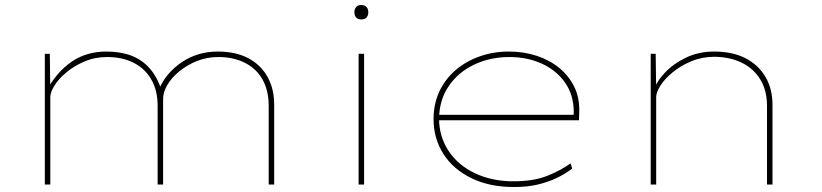

<svg xmlns="http://www.w3.org/2000/svg" viewBox="-20 -741 3299 771"><path d="M160 0V-525H180L182 -371L166 -376Q187 -414 212.5 -443.5Q238 -473 268 -493.5Q298 -514 333 -524Q368 -534 407 -534Q464 -534 507.5 -517.5Q551 -501 581.5 -466Q612 -431 630 -375L623 -374L619 -383Q633 -417 657 -444.5Q681 -472 711 -492Q741 -512 777 -523Q813 -534 854 -534Q927 -534 977.5 -507Q1028 -480 1054.5 -432Q1081 -384 1081 -321V0H1059V-316Q1059 -378 1034 -422Q1009 -466 963 -489Q917 -512 857 -512Q811 -512 771 -496Q731 -480 700 -454.5Q669 -429 652 -400Q635 -371 635 -345V0H613V-316Q613 -378 587.5 -422Q562 -466 516.5 -489Q471 -512 410 -512Q361 -512 319 -494Q277 -476 246 -450Q215 -424 198.5 -397Q182 -370 182 -352V0Z M1420 0V-525H1442V0ZM1431 -663Q1417 -663 1410 -671Q1403 -679 1403 -692Q1403 -704 1410 -712.5Q1417 -721 1431 -721Q1444 -721 1451.5 -713Q1459 -705 1459 -692Q1459 -679 1452 -671Q1445 -663 1431 -663Z M2043 10Q1946 10 1873 -25.5Q1800 -61 1760.5 -123Q1721 -185 1721 -263Q1721 -324 1744.5 -374Q1768 -424 1809.5 -459.5Q1851 -495 1906 -514.5Q1961 -534 2023 -534Q2083 -534 2135 -517Q2187 -500 2226 -468Q2265 -436 2286.5 -391.5Q2308 -347 2306 -291L2305 -258H1733V-280H2294L2283 -270L2284 -295Q2283 -361 2248.5 -410Q2214 -459 2155.5 -485.5Q2097 -512 2026 -512Q1948 -512 1884 -481.5Q1820 -451 1782 -395.5Q1744 -340 1743 -263Q1744 -191 1782 -134Q1820 -77 1888 -45Q1956 -13 2042 -13Q2122 -13 2176.5 -34.5Q2231 -56 2271 -85L2278 -64Q2244 -39 2209.5 -23.5Q2175 -8 2135.5 1Q2096 10 2043 10Z M2593 0V-525H2613L2615 -375L2602 -371Q2614 -410 2648 -447Q2682 -484 2733.5 -509Q2785 -534 2847 -534Q2922 -534 2974 -507Q3026 -480 3054 -432Q3082 -384 3082 -321V0H3060V-316Q3060 -378 3033 -422Q3006 -466 2959 -489Q2912 -512 2850 -513Q2799 -513 2756 -495Q2713 -477 2681 -450.5Q2649 -424 2632 -397Q2615 -370 2615 -352V0H2605Q2602 0 2599 0Q2596 0 2593 0Z"/></svg>

Font: Lexend Peta Thin
Style: Regular
Weight: 250
Version: Version 1.007